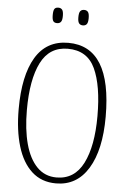

<svg xmlns="http://www.w3.org/2000/svg" viewBox="-60 -947 665 1000"><g transform="rotate(5 272.0 -446.5)"><path d="M271 10Q195 10 144.5 -36Q94 -82 69 -165Q44 -248 44 -359Q44 -534 101 -629.5Q158 -725 272 -725Q499 -725 499 -358Q499 -185 439.5 -87.5Q380 10 271 10ZM271 -21Q365 -21 410.5 -111Q456 -201 456 -358Q456 -517 415 -605.5Q374 -694 272 -694Q176 -694 131.5 -605.5Q87 -517 87 -358Q87 -256 107.5 -180.5Q128 -105 169 -63Q210 -21 271 -21ZM339 -822Q326 -822 319 -830.5Q312 -839 312 -862Q312 -886 319 -894.5Q326 -903 339 -903Q352 -903 359 -894.5Q366 -886 366 -862Q366 -839 359 -830.5Q352 -822 339 -822ZM204 -822Q190 -822 184 -830.5Q178 -839 178 -862Q178 -886 184 -894.5Q190 -903 204 -903Q217 -903 224 -894.5Q231 -886 231 -862Q231 -839 224 -830.5Q217 -822 204 -822Z"/></g></svg>

Font: Noto Serif Ethiopic ExtraCondensed ExtraLight
Style: Regular
Weight: 200
Width: 2
Designer: Monotype Design Team
Foundry: Monotype Imaging Inc.
Version: Version 2.102; ttfautohint (v1.8.4.7-5d5b)